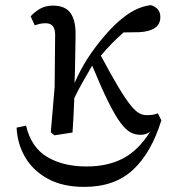

<svg xmlns="http://www.w3.org/2000/svg" viewBox="-20 -519 676 752"><path d="M193 11 179 -1 194 -178 196 -383Q196 -404 187.5 -416Q179 -428 158 -428Q146 -428 135.5 -425.5Q125 -423 116 -420L100 -455Q115 -472 136.5 -484.5Q158 -497 187 -497Q236 -497 256.5 -467.5Q277 -438 276 -382Q275 -342 274.5 -292Q274 -242 272 -194L284 -220Q307 -268 337.5 -311.5Q368 -355 400 -390.5Q432 -426 460 -448Q489 -471 515 -483Q541 -495 570 -499Q586 -495 597 -483.5Q608 -472 608 -452Q608 -424 586.5 -409.5Q565 -395 526 -393L464 -392Q440 -371 418 -348.5Q396 -326 375 -301Q416 -224 444 -177.5Q472 -131 491 -107.5Q510 -84 524.5 -76Q539 -68 554 -68Q582 -68 598 -75L612 -48Q573 79 501 146Q429 213 310 213Q226 213 168 181.5Q110 150 79 97.5Q48 45 45 -19L82 -27Q102 58 164.5 95.5Q227 133 319 133Q402 133 462 101.5Q522 70 568 -3Q552 9 530 9Q509 9 490.5 -1Q472 -11 451 -39.5Q430 -68 403.5 -121.5Q377 -175 341 -262Q323 -231 305.5 -200.5Q288 -170 271 -135Q270 -100 268 -65Q266 -30 264 0Z"/></svg>

Font: Source Serif 4 SmText
Style: Regular
Weight: 400
Designer: Frank Grießhammer
Foundry: Adobe
Version: Version 4.005;hotconv 1.1.0;makeotfexe 2.6.0